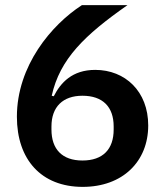

<svg xmlns="http://www.w3.org/2000/svg" viewBox="-20 -718 640 750"><path d="M303 12C459 12 559 -87 559 -228C559 -361 469 -445 352 -445C262 -445 217 -395 190 -342L182 -344C214 -488 311 -581 478 -698H300C181 -621 46 -461 46 -262C46 -95 141 12 303 12ZM302 -91C223 -91 181 -135 181 -212V-224C181 -301 226 -344 302 -344C381 -344 424 -301 424 -224V-212C424 -135 382 -91 302 -91Z"/></svg>

Font: IBM Mono SemiBold
Style: Regular
Weight: 600
Monospace: yes
Designer: Mike Abbink, Paul van der Laan, Pieter van Rosmalen
Foundry: Bold Monday
Version: Version 2.3